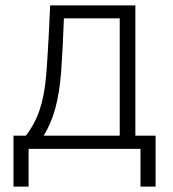

<svg xmlns="http://www.w3.org/2000/svg" viewBox="-20 -552 640 712"><path d="M30 140V-49H76Q110 -93 127.5 -146Q145 -199 151 -271Q153 -290 154 -309.5Q155 -329 157 -356Q159 -383 161 -425.5Q163 -468 166 -532H482V-49H557V140H501V0H86V140ZM207 -289Q201 -208 185 -150Q169 -92 142 -49H424V-484H217Q215 -430 212.5 -380.5Q210 -331 207 -289Z"/></svg>

Font: Noto Sans Mono Light
Style: Regular
Weight: 300
Designer: Monotype Design Team
Foundry: Monotype Imaging Inc.
Version: Version 2.014; ttfautohint (v1.8.4.7-5d5b)